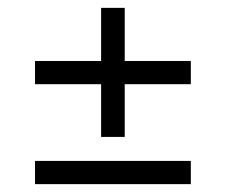

<svg xmlns="http://www.w3.org/2000/svg" viewBox="-20 -556 574 488"><path d="M237 -208V-342H69V-401H237V-536H297V-401H465V-342H297V-208ZM69 -88V-147H465V-88Z"/></svg>

Font: Piazzolla SC
Style: Regular
Weight: 400
Designer: Juan Pablo del Peral
Foundry: Huerta Tipografica
Version: Version 1.330